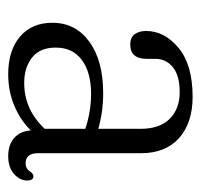

<svg xmlns="http://www.w3.org/2000/svg" viewBox="-31 -449 490 468"><g transform="rotate(90 214.0 -215.0)"><path d="M35.5 -97.5Q35.5 -154.5 82 -188Q128.5 -221.5 207 -221.5Q253 -221.5 294 -209.5V-312.5Q294 -359 269.8 -383.5Q245.5 -408 204.5 -408Q164.5 -408 144 -391.5Q123.5 -375 123.5 -349V-328Q123.5 -287.5 88.5 -287.5Q71 -287.5 63.2 -298.5Q55.5 -309.5 55.5 -326Q55.5 -371 96.8 -405.2Q138 -439.5 216 -439.5Q279.5 -439.5 316.5 -406.5Q353.5 -373.5 353.5 -313V-62.5Q353.5 -32.5 378 -32.5Q391.5 -32.5 398.5 -44Q404 -51.5 409 -51.5Q420 -51.5 420 -36.5Q420 -18.5 404 -4.2Q388 10 360.5 10Q332.5 10 316 -4.8Q299.5 -19.5 298 -45Q272 -19 236.8 -4.5Q201.5 10 161 10Q103 10 69.2 -18.8Q35.5 -47.5 35.5 -97.5ZM96 -106Q96 -67 120.5 -48Q145 -29 182 -29Q247 -29 294 -79V-178Q274.5 -184.5 253.2 -188.2Q232 -192 208.5 -192Q156.5 -192 126.2 -169.5Q96 -147 96 -106Z"/></g></svg>

Font: Fraunces 144pt S100 Light
Style: Regular
Weight: 300
Version: Version 1.000; ttfautohint (v1.8.3)